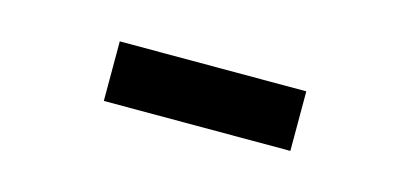

<svg xmlns="http://www.w3.org/2000/svg" viewBox="-27 -1012 556 260"><g transform="rotate(15 251.0 -882.0)"><path d="M120 -840V-923.5H381.5V-840Z"/></g></svg>

Font: Vela Sans SemBd
Style: Regular
Weight: 600
Designer: Principal design: Mikhail Sharanda - project Manrope.
Design modification: Ravid Balaliev
Foundry: Mikhail Sharanda
Version: Version 1.001